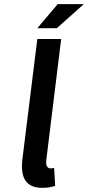

<svg xmlns="http://www.w3.org/2000/svg" viewBox="-20 -894 424 926"><path d="M88 -126C78 -41 102 12 184 12C211 12 231 8 246 2L241 -84C232 -82 228 -82 223 -82C211 -82 200 -92 203 -120L275 -706H160ZM384 -874H258L160 -758H254Z"/></svg>

Font: Falling Sky
Style: Obl
Weight: 400
Designer: Paul D. Hunt
Foundry: Adobe Systems Incorporated
Version: Version 1.02